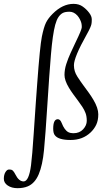

<svg xmlns="http://www.w3.org/2000/svg" viewBox="-20 -722 562 1000"><path d="M60.1 186.5Q78.1 222.9 103 222.9Q130.6 222.9 141.6 138.7Q147.9 90.3 155.5 -25.5Q163.1 -141.4 166.4 -185.5Q169.7 -229.7 173.8 -287.1Q188 -481.7 198.1 -531.4Q208.3 -581.1 219.5 -603.9Q230.7 -626.7 254.2 -650.1Q305.9 -701.9 363 -701.9Q391.4 -701.9 411 -687.7Q430.7 -673.6 444.3 -655.5Q458 -637.5 458 -621.1Q458 -604.7 456.2 -596.3Q454.3 -587.9 449.8 -577.9Q445.3 -567.9 441.8 -561Q438.2 -554.2 430.9 -541Q365 -423.6 365 -382.1Q365 -350.3 383.2 -322.5Q401.4 -294.7 414.9 -276.6Q428.5 -258.5 442 -239.6Q455.6 -220.7 466.8 -201.7Q491.9 -158.9 491.9 -126.8Q491.9 -94.7 481.2 -72.3Q470.5 -49.8 451.9 -32.2Q410.4 7.1 347.9 7.1Q284.4 7.1 266.1 -17.1Q257.1 -27.6 257.1 -51.8Q257.1 -101.1 281 -101.1Q293.7 -101.1 301 -82Q315.9 -43.7 336.4 -33.4Q347.4 -28.1 362.1 -28.1Q394.3 -28.1 413.1 -48.7Q431.9 -69.3 431.9 -92.9Q431.9 -116.5 425.5 -133.2Q419.2 -149.9 408.9 -165.5Q398.7 -181.2 386.4 -197.5Q374 -213.9 361.6 -231Q349.1 -248 338.9 -265.1Q315.9 -303.5 315.9 -331.5Q315.9 -359.6 325.2 -388.4Q334.5 -417.2 347.7 -446Q360.8 -474.9 374 -502.4Q406 -568.1 406 -580.4Q406 -592.8 403.8 -601.8Q401.6 -610.8 396.2 -621.3Q390.9 -631.8 383.3 -640.6Q365 -660.9 342 -660.9Q319.1 -660.9 306.8 -654.3Q294.4 -647.7 284.5 -633.2Q274.7 -618.7 267.6 -592.8Q254.2 -543 245.4 -438.4Q236.6 -333.7 226.7 -176.4Q216.8 -19 209.2 59.6Q201.7 138.2 181.8 185.4Q161.9 232.7 124.8 248.5Q101.8 258.1 71.3 258.1Q40.8 258.1 20.4 244.3Q0 230.5 0 209.2Q0 188 8.4 174.4Q16.8 160.9 26.6 160.9Q36.4 160.9 40.8 162.7Q45.2 164.6 48.8 168.9Q52.5 173.3 54.4 176.4Q56.4 179.4 60.1 186.5Z"/></svg>

Font: Linden Hill
Style: Italic
Weight: 400
Italic angle: -5.60001°
Version: Version 1.201